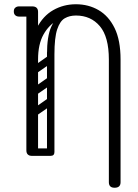

<svg xmlns="http://www.w3.org/2000/svg" viewBox="-20 -729 647 903"><path d="M124 -449Q124 -540 153 -597Q182 -654 230.5 -681.5Q279 -709 337 -709Q396 -709 443.5 -681.5Q491 -654 519 -597Q547 -540 547 -449H492Q492 -556 449.5 -606Q407 -656 337 -656Q291 -656 250.5 -634Q210 -612 184.5 -566.5Q159 -521 159 -449ZM131 4Q104 4 104 -22V-673Q104 -699 131 -699Q159 -699 159 -673V-22Q159 4 131 4ZM70 -651Q58 -651 51 -658Q45 -664 45 -675Q45 -687 51 -692Q58 -699 70 -699H121Q132 -699 138 -697.5Q144 -696 145 -694Q149 -690 152 -685Q155 -680 155 -675Q153 -662 146 -658Q142 -651 121 -651ZM519 154Q492 154 492 128V-449Q492 -475 519 -475Q547 -475 547 -449V128Q547 154 519 154ZM218 4Q201 4 201 -13V-482Q201 -499 218 -499Q236 -499 236 -483V-14Q236 4 218 4ZM134 -173Q121 -164 111 -177Q100 -193 114 -202L208 -268Q221 -277 231 -264Q242 -249 229 -239ZM134 -372Q121 -363 111 -376Q100 -392 114 -401L208 -467Q221 -476 231 -463Q242 -448 229 -438ZM134 -271Q121 -262 111 -275Q100 -291 114 -300L208 -366Q221 -375 231 -362Q242 -347 229 -337ZM128 4Q110 4 110 -13Q110 -31 128 -31H217Q235 -31 235 -13Q235 4 217 4ZM201 -473Q201 -559 221 -603Q241 -647 272.5 -662.5Q304 -678 337 -678V-656Q307 -656 284.5 -643Q262 -630 249 -591Q236 -552 236 -473Z"/></svg>

Font: Agu Display Uzo
Style: Regular
Weight: 400
Designer: Oluwaseun Badejo
Version: Version 1.103